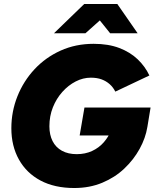

<svg xmlns="http://www.w3.org/2000/svg" viewBox="-20 -932 776 964"><path d="M353 12Q254 12 183.5 -25.5Q113 -63 75 -131Q37 -199 37 -288Q37 -372 67.5 -448.5Q98 -525 153.5 -584.5Q209 -644 284.5 -678Q360 -712 450 -712Q524 -712 579 -691Q634 -670 671.5 -634Q709 -598 730 -553L559 -472Q548 -494 530.5 -509.5Q513 -525 490 -533.5Q467 -542 436 -542Q397 -542 360 -523Q323 -504 293 -470.5Q263 -437 245.5 -393Q228 -349 228 -298Q228 -255 244 -223.5Q260 -192 291 -175Q322 -158 365 -158Q408 -158 442.5 -174Q477 -190 501 -217.5Q525 -245 538 -278L720 -295Q711 -239 681 -184.5Q651 -130 604 -85.5Q557 -41 493.5 -14.5Q430 12 353 12ZM380 -252 404 -392H736L720 -295L608 -252ZM251 -765 403 -912H568V-907L409 -765ZM533 -765 419 -907V-912H569L671 -765Z"/></svg>

Font: Figtree Black
Style: Italic
Weight: 900
Italic angle: -9.5°
Foundry: Erik Kennedy
Version: Version 2.001;gftools[0.9.30]